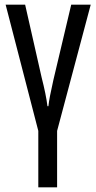

<svg xmlns="http://www.w3.org/2000/svg" viewBox="-20 -557 410 817"><path d="M143 240V0L4 -537H87L157 -228Q176 -154 182 -105H186Q189 -137 207 -216L283 -537H366L223 0V240Z"/></svg>

Font: Noto Sans UI Cond
Style: Regular
Weight: 400
Width: 3
Designer: Monotype Design Team
Foundry: Monotype Imaging Inc.
Version: Version 1.001